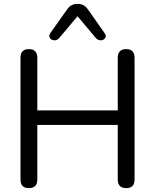

<svg xmlns="http://www.w3.org/2000/svg" viewBox="-20 -966 802 993"><path d="M129 7Q86 7 86 -38V-667Q86 -712 129 -712Q173 -712 173 -667V-395H589V-667Q589 -712 633 -712Q676 -712 676 -667V-38Q676 7 633 7Q589 7 589 -38V-320H173V-38Q173 7 129 7ZM286 -769Q274 -756 259 -757.5Q244 -759 237.5 -770.5Q231 -782 241 -796L327 -917Q338 -933 351.5 -939.5Q365 -946 381 -946Q397 -946 410.5 -939.5Q424 -933 435 -917L520 -796Q531 -782 524.5 -770.5Q518 -759 503.5 -757.5Q489 -756 476 -769L381 -882Z"/></svg>

Font: Chiron GoRound TC N
Style: Regular
Weight: 350
Designer: Ryoko NISHIZUKA 西塚涼子 (kana, bopomofo & ideographs); Paul D. Hunt (Latin, Greek & Cyrillic); Sandoll Communications 산돌커뮤니
Foundry: Adobe
Version: Version 1.000;hotconv 1.1.1;makeotfexe 2.6.0